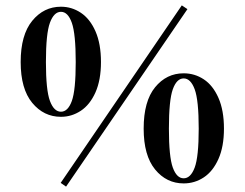

<svg xmlns="http://www.w3.org/2000/svg" viewBox="-20 -674 911 715"><path d="M206 7 657 -654 678 -640 226 21ZM356 -443Q356 -376 335.5 -330Q315 -284 281 -261.5Q247 -239 207 -239Q143 -239 100 -291Q57 -343 57 -443Q57 -544 100 -596.5Q143 -649 207 -649Q247 -649 281 -626.5Q315 -604 335.5 -557.5Q356 -511 356 -443ZM207 -258Q233 -258 247.5 -298Q262 -338 262 -443Q262 -548 247.5 -589Q233 -630 207 -630Q181 -630 166 -589.5Q151 -549 151 -443Q151 -338 166 -298Q181 -258 207 -258ZM814 -195Q814 -128 793.5 -82Q773 -36 739 -13.5Q705 9 664 9Q600 9 557.5 -43Q515 -95 515 -195Q515 -297 557.5 -349Q600 -401 664 -401Q705 -401 739 -378.5Q773 -356 793.5 -309.5Q814 -263 814 -195ZM664 -10Q690 -10 705 -50Q720 -90 720 -195Q720 -301 705 -341.5Q690 -382 664 -382Q638 -382 623.5 -341.5Q609 -301 609 -195Q609 -90 623.5 -50Q638 -10 664 -10Z"/></svg>

Font: DeepMind Serif Display
Style: Regular
Weight: 800
Designer: Frank Grießhammer / Modifications: Colophon Foundry
Foundry: Colophon Foundry
Version: Version 5.002